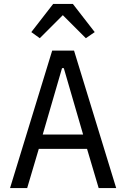

<svg xmlns="http://www.w3.org/2000/svg" viewBox="-20 -955 640 975"><path d="M570 0 356 -698H245L31 0H118L177 -199H422L481 0ZM402 -272H197L295 -609H304ZM250 -935 139 -792 182 -761 299 -878 416 -761 461 -792 350 -935Z"/></svg>

Font: IBM Plex Mono
Style: Regular
Weight: 400
Monospace: yes
Designer: Mike Abbink, Paul van der Laan, Pieter van Rosmalen
Foundry: Bold Monday
Version: Version 2.004